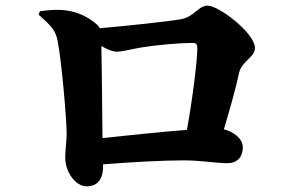

<svg xmlns="http://www.w3.org/2000/svg" viewBox="-20 -688 1040 680"><path d="M121 -648 117 -636C162 -596 177 -580 184 -544C199 -466 216 -263 216 -216C216 -184 211 -158 211 -129C211 -81 246 -28 287 -28C331 -28 345 -62 345 -96V-106C447 -114 555 -120 631 -120C692 -120 746 -110 785 -110C822 -110 840 -134 840 -166C840 -198 807 -221 773 -230C794 -302 814 -370 827 -431C836 -471 883 -485 883 -518C883 -570 756 -668 715 -668C682 -668 668 -628 621 -620C578 -612 426 -596 333 -588C331 -593 327 -598 320 -604C257 -656 192 -659 121 -648ZM339 -525C360 -513 378 -505 394 -505C414 -505 450 -515 481 -520C535 -529 618 -536 663 -536C675 -536 679 -530 679 -518C679 -476 662 -337 642 -228C549 -221 428 -208 343 -199C342 -264 341 -439 339 -525Z"/></svg>

Font: Source Han Serif KR Heavy
Style: Regular
Weight: 900
Designer: Ryoko NISHIZUKA 西塚涼子 (kana & ideographs); Frank Grießhammer (Latin, Greek & Cyrillic); Wenlong ZHANG 张文龙 (bopomofo); San
Foundry: Adobe
Version: Version 2.001;hotconv 1.1.0;makeotfexe 2.6.0